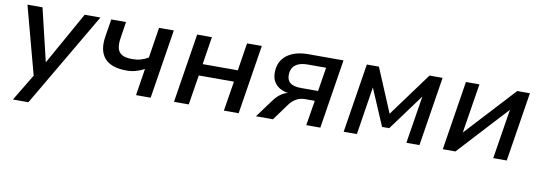

<svg xmlns="http://www.w3.org/2000/svg" viewBox="-54 -829 3777 1345"><g transform="rotate(10 1835.0 -156.0)"><path d="M68 180 195 -31 189 16 53 -492H160L255 -94H237L460 -492H572L178 180Z M912 0 942 -191Q912 -175 881 -166.5Q850 -158 816 -158Q707 -158 660 -211.5Q613 -265 629 -366L649 -492H754L736 -374Q729 -330 736.5 -301Q744 -272 769.5 -258Q795 -244 841 -244Q874 -244 901 -251.5Q928 -259 955 -275L989 -492H1094L1016 0Z M1182 0 1260 -492H1365L1334 -295H1584L1615 -492H1720L1642 0H1537L1571 -212H1321L1287 0Z M1765 0 1860 -129Q1884 -162 1914.5 -181.5Q1945 -201 1972 -201H1987V-197Q1942 -198 1908.5 -214Q1875 -230 1857 -260.5Q1839 -291 1842 -336Q1844 -384 1869.5 -419Q1895 -454 1941 -473Q1987 -492 2050 -492H2301L2223 0H2123L2152 -178H2082Q2046 -178 2017.5 -160.5Q1989 -143 1970 -115L1886 0ZM2038 -250H2163L2190 -420H2059Q2003 -420 1973 -397Q1943 -374 1941 -331Q1939 -290 1963.5 -270Q1988 -250 2038 -250Z M2389 0 2467 -492H2553L2684 -180L2913 -492H3006L2928 0H2835L2893 -363H2907L2699 -80H2648L2527 -363H2540L2483 0Z M3094 0 3172 -492H3268L3208 -117H3191L3537 -492H3627L3549 0H3453L3513 -376H3530L3184 0Z"/></g></svg>

Font: Nunito Sans 10pt SemiBold
Style: Italic
Weight: 600
Italic angle: -9°
Designer: Vernon Adams
Foundry: Vernon Adams
Version: Version 3.101;gftools[0.9.27]